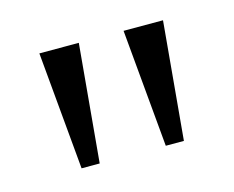

<svg xmlns="http://www.w3.org/2000/svg" viewBox="-47 -777 425 348"><g transform="rotate(-15 165.0 -603.5)"><path d="M69 -493 49 -714H123L103 -493ZM227 -493 207 -714H281L261 -493Z"/></g></svg>

Font: Noto Serif Armenian SemiCondensed Light
Style: Regular
Weight: 300
Width: 4
Designer: Monotype Design Team
Foundry: Monotype Imaging Inc.
Version: Version 2.008; ttfautohint (v1.8.4.7-5d5b)